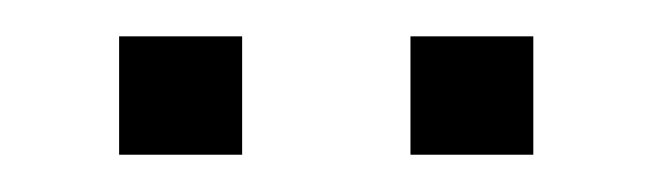

<svg xmlns="http://www.w3.org/2000/svg" viewBox="-20 -708 350 103"><path d="M266.1 -688.5V-625H200.2V-688.5ZM109.9 -688.5V-625H43.9V-688.5Z"/></svg>

Font: Voltera Light
Style: Light
Weight: 300
Designer: Bernd Montag
Version: Version 1.301